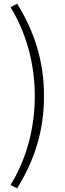

<svg xmlns="http://www.w3.org/2000/svg" viewBox="-20 -830 355 1043"><path d="M73 193C164 46 219 -113 219 -308C219 -503 164 -663 73 -810L37 -791C124 -650 169 -481 169 -308C169 -135 124 35 37 175Z"/></svg>

Font: Source Han Sans SC Light
Style: Regular
Weight: 300
Designer: Ryoko NISHIZUKA (kana & ideographs); Paul D. Hunt (Latin, Greek & Cyrillic); Wenlong ZHANG (bopomofo); Sandoll Communica
Foundry: Adobe Systems Incorporated
Version: Version 1.004;PS 1.004;hotconv 1.0.82;makeotf.lib2.5.63406